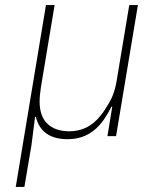

<svg xmlns="http://www.w3.org/2000/svg" viewBox="-20 -536 640 756"><path d="M42 200 161 -516H195L141 -192Q139 -178 137.5 -163.5Q136 -149 136 -136Q136 -78 167 -48.5Q198 -19 253 -19Q288 -19 319 -33.5Q350 -48 377 -82Q391 -99 410.5 -132.5Q430 -166 438 -210L489 -516H523L437 0H403L422 -116H419Q405 -88 388.5 -64.5Q372 -41 351.5 -24Q331 -7 305 2.5Q279 12 246 12Q143 12 121 -76H118L104 35L76 200Z"/></svg>

Font: IBM Plex Mono ExtraLight
Style: Italic
Weight: 200
Italic angle: -9°
Monospace: yes
Designer: Mike Abbink, Paul van der Laan, Pieter van Rosmalen
Foundry: Bold Monday
Version: Version 2.3